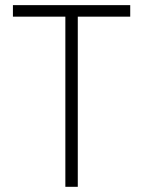

<svg xmlns="http://www.w3.org/2000/svg" viewBox="-20 -720 551 740"><path d="M231.9 -655.8H29.8V-700.2H481.9V-655.8H279.8V0H231.9Z"/></svg>

Font: DavidDev Light
Style: Regular
Weight: 300
Designer: David.dev
Foundry: David.dev
Version: Version 1.001;FEAKit 1.0